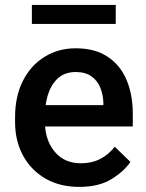

<svg xmlns="http://www.w3.org/2000/svg" viewBox="-20 -729 576 759"><path d="M293.5 9.8Q215.3 9.8 158.2 -23.9Q101.1 -57.6 70.3 -115.5Q39.6 -173.3 39.6 -246.1V-265.6Q39.6 -348.6 70.8 -409.9Q102.1 -471.2 156.5 -504.6Q210.9 -538.1 279.3 -538.1Q355 -538.1 405 -505.1Q455.1 -472.2 480 -413.8Q504.9 -355.5 504.9 -279.3V-229H158.2Q163.1 -166 200.2 -124.8Q237.3 -83.5 300.3 -83.5Q342.8 -83.5 376 -100.6Q409.2 -117.7 433.6 -148.9L495.6 -88.9Q470.2 -51.3 420.4 -20.8Q370.6 9.8 293.5 9.8ZM278.8 -444.3Q229 -444.3 199 -409.4Q168.9 -374.5 160.6 -313.5H388.7V-322.8Q387.7 -354.5 376.5 -382.3Q365.2 -410.2 341.6 -427.2Q317.9 -444.3 278.8 -444.3ZM437.5 -709.5V-634.3H106V-709.5Z"/></svg>

Font: Vazirmatn RD UI FD Medium
Style: Regular
Weight: 500
Designer: Saber Rastikerdar
Foundry: Saber Rastikerdar
Version: Version 33.003